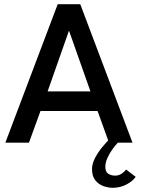

<svg xmlns="http://www.w3.org/2000/svg" viewBox="-20 -680 670 915"><path d="M255 -660H362.5L611.5 0H499.5L445 -151H173L118 0H5.5ZM207 -244.5H411L309.5 -532H308ZM517 215Q496 215 473.2 207Q450.5 199 434.5 179.5Q418.5 160 418.5 125.5Q418.5 101 432.5 73.8Q446.5 46.5 466.8 21.8Q487 -3 505.5 -20.5L541.5 0Q529 13 515.2 32.2Q501.5 51.5 491.8 73.2Q482 95 482 115Q482 139 496 148Q510 157 528.5 157Q546 157 560 147.5Q574 138 581 128L626.5 162.5Q615 181.5 584.5 198.2Q554 215 517 215Z"/></svg>

Font: League Spartan Thin Medium
Style: Regular
Weight: 500
Version: Version 2.002